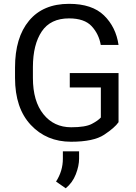

<svg xmlns="http://www.w3.org/2000/svg" viewBox="-20 -741 721 1017"><path d="M607.9 -354V-93.8Q587.9 -64.5 531.7 -27.3Q475.6 9.8 356.4 9.8Q226.6 9.8 143.1 -79.3Q59.6 -168.5 59.6 -328.1V-383.3Q59.6 -542 133.8 -631.3Q208 -720.7 345.7 -720.7Q467.8 -720.7 531 -659.2Q594.2 -597.7 607.9 -502.9H513.7Q503.9 -560.5 465.6 -602.1Q427.2 -643.6 345.7 -643.6Q247.6 -643.6 201.2 -574.5Q154.8 -505.4 154.3 -386.7V-328.1Q154.3 -205.1 210 -136Q265.6 -66.9 356.9 -66.9Q432.6 -66.9 466.3 -84.7Q500 -102.5 514.2 -118.7V-277.8H349.6V-354ZM398.9 60.5V99.1Q398.9 137.7 381.6 182.1Q364.3 226.6 328.1 256.3L276.9 220.7Q313 164.6 313 100.1V60.5Z"/></svg>

Font: Roboto21382017
Style: Regular
Weight: 400
Designer: Christian Robertson
Foundry: Google
Version: Version 2.138; 2017